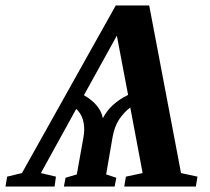

<svg xmlns="http://www.w3.org/2000/svg" viewBox="-79 -680 767 700"><path d="M396 -288 397 -289Q372 -270 355 -244Q338 -218 331 -178L308 -44L345 -32L339 0H154L160 -32L201 -44L225 -178Q228 -194 228 -208Q228 -256 199 -283L70 -49L125 -36L120 0H-59L-53 -36L1 -49L343 -660H465L581 -49L641 -36L635 0H374L380 -36L441 -49ZM296 -249Q323 -302 388 -334L347 -550L227 -333Q287 -298 296 -249Z"/></svg>

Font: Libra Serif Modern
Style: Bold Italic
Weight: 700
Italic angle: -12°
Designer: Stefan Peev, Context Ltd
Foundry: Stefan Peev, Context Ltd
Version: Version 1.000